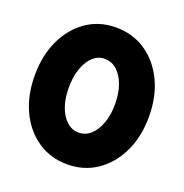

<svg xmlns="http://www.w3.org/2000/svg" viewBox="-130 -828 914 956"><g transform="rotate(20 327.5 -350.0)"><path d="M327 12Q239 12 170.5 -34.5Q102 -81 63.5 -162.5Q25 -244 25 -350Q25 -456 63.5 -537.5Q102 -619 169.5 -665.5Q237 -712 325 -712Q415 -712 483.5 -665.5Q552 -619 591 -537.5Q630 -456 630 -350Q630 -244 591 -162.5Q552 -81 484 -34.5Q416 12 327 12ZM327 -156Q363 -156 390.5 -181Q418 -206 434 -249.5Q450 -293 450 -350Q450 -408 434 -452Q418 -496 390 -521Q362 -546 325 -546Q290 -546 263 -521Q236 -496 220.5 -452Q205 -408 205 -350Q205 -293 220.5 -249.5Q236 -206 264 -181Q292 -156 327 -156Z"/></g></svg>

Font: Figtree Light Black
Style: Regular
Weight: 900
Version: Version 2.000